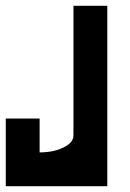

<svg xmlns="http://www.w3.org/2000/svg" viewBox="-20 -645 450 665"><path d="M351.6 0H0V-234.4H117.2V-117.2Q165.5 -117.2 200.2 -134.3Q234.4 -151.4 234.4 -175.3V-625H351.6Z"/></svg>

Font: Leporid
Style: Regular
Weight: 400
Designer: GGBotNet
Foundry: GGBotNet
Version: 1.00